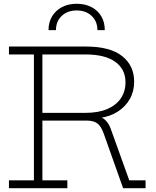

<svg xmlns="http://www.w3.org/2000/svg" viewBox="-20 -999 830 1019"><path d="M465 -388Q508 -386 531.8 -367.8Q555.5 -349.5 567.5 -316L666 -42H752.5V0H633.5L530.5 -290Q517 -328.5 497 -343.8Q477 -359 439.5 -359H405ZM298 -710V-752H436Q564 -752 628 -701.5Q692 -651 692 -565.5Q692 -514 669 -473.5Q646 -433 605.2 -406.8Q564.5 -380.5 510.5 -373V-364L443.5 -359H198.5V-400H433Q502.5 -400 549.8 -420.5Q597 -441 621.5 -477.5Q646 -514 646 -562Q646 -632 591.5 -671Q537 -710 434 -710ZM27.5 -710V-752H337.5V-710H205V-42H337.5V0H27.5V-42H160V-710ZM536 -839Q536.5 -880.5 517.8 -912.2Q499 -944 465.2 -961.5Q431.5 -979 387 -979Q342.5 -979 308.8 -961.2Q275 -943.5 256.2 -912Q237.5 -880.5 237.5 -839H277Q277 -885.5 307.5 -914.5Q338 -943.5 387 -943.5Q436 -943.5 466.5 -914.5Q497 -885.5 497 -839Z"/></svg>

Font: Hepta Slab ExtraLight Light
Style: Regular
Weight: 300
Version: Version 1.100